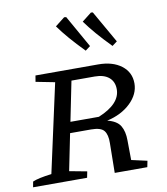

<svg xmlns="http://www.w3.org/2000/svg" viewBox="-86 -846 798 917"><g transform="rotate(-10 313.5 -387.0)"><path d="M0 0 5 -27Q32 -39 97 -47L191 -476L99 -494L104 -524H408Q478 -524 520.5 -491.5Q563 -459 563 -405Q563 -353 519 -310.5Q475 -268 404 -252Q450 -241 466.5 -213.5Q483 -186 483 -142L484 -47L560 -30L554 0H396L398 -144Q399 -185 383.5 -204.5Q368 -224 321 -224H219L183 -46L268 -30L262 0ZM382 -470H269L230 -277H368Q475 -321 475 -392Q475 -429 450.5 -449.5Q426 -470 382 -470ZM361 -599Q321 -640 292.5 -673Q264 -706 241 -738L287 -774L297 -773L385 -617ZM491 -599Q451 -640 422.5 -673Q394 -706 371 -738L417 -774L426 -773L515 -617Z"/></g></svg>

Font: Piazzolla SC
Style: Italic
Weight: 400
Italic angle: -11.3°
Designer: Juan Pablo del Peral
Foundry: Huerta Tipografica
Version: Version 1.330